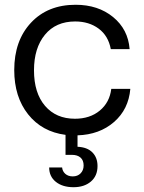

<svg xmlns="http://www.w3.org/2000/svg" viewBox="-20 -553 597 797"><path d="M285.2 224.1Q239.7 224.1 211.9 201.9Q184.1 179.7 184.1 142.1H237.8Q239.3 158.2 251.2 168.7Q263.2 179.2 282.2 179.2Q302.2 179.2 314.7 166.5Q327.1 153.8 327.1 133.8Q327.1 112.3 314.2 101.1Q301.3 89.8 278.8 89.8H252V6.8Q154.3 -5.9 96.7 -78.4Q39.1 -150.9 39.1 -262.2Q39.1 -384.3 108.6 -458.7Q178.2 -533.2 293.9 -533.2Q387.2 -533.2 449.5 -482.2Q511.7 -431.2 518.1 -349.1H439.9Q429.7 -404.3 389.6 -434.1Q349.6 -463.9 292 -463.9Q211.9 -463.9 166.5 -408.7Q121.1 -353.5 121.1 -261.2Q121.1 -167 167 -113.5Q212.9 -60.1 291 -60.1Q353.5 -60.1 394.3 -94Q435.1 -127.9 441.9 -184.1H521Q513.7 -99.1 453.4 -46.6Q393.1 5.9 301.8 8.8V56.2Q342.3 58.1 363.5 79.6Q384.8 101.1 384.8 136.2Q384.8 177.2 357.2 200.7Q329.6 224.1 285.2 224.1Z"/></svg>

Font: Lumene Sans
Style: Regular
Weight: 400
Designer: Deni Anggara
Version: Version 1.003;Glyphs 3.1.2 (3151)